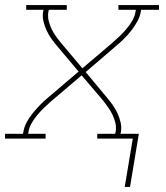

<svg xmlns="http://www.w3.org/2000/svg" viewBox="-38 -550 658 762"><path d="M457 192 489 0H348V-19H419L421 -27Q424 -45 420 -62Q416 -79 408.5 -94.5Q401 -110 391.5 -123.5Q382 -137 372 -150L286 -251L166 -149Q151 -136 137 -122.5Q123 -109 110.5 -94Q98 -79 88 -62Q78 -45 75 -27L74 -19H143V0H-18V-19H53L55 -27Q58 -47 68.5 -66Q79 -85 92.5 -101.5Q106 -118 121 -133.5Q136 -149 153 -163L274 -266L188 -368Q176 -382 165.5 -397Q155 -412 147 -429Q139 -446 134.5 -465Q130 -484 133 -504L135 -511H66V-530H227V-511H156L154 -504Q151 -485 155 -468Q159 -451 166.5 -435.5Q174 -420 183.5 -406.5Q193 -393 204 -380L289 -279L409 -381Q424 -394 438 -407.5Q452 -421 464.5 -436Q477 -451 487 -468Q497 -485 500 -504L501 -511H432V-530H593V-511H522L521 -504Q517 -483 506.5 -464Q496 -445 483 -428.5Q470 -412 454.5 -396.5Q439 -381 422 -367L302 -264L387 -162Q399 -148 409.5 -133Q420 -118 428 -101Q436 -84 440.5 -65Q445 -46 442 -27L440 -19H513L478 192Z"/></svg>

Font: Iosevka Curly Slab ThEx
Style: Italic
Weight: 100
Width: 7
Italic angle: -9°
Monospace: yes
Designer: Belleve Invis
Foundry: Belleve Invis
Version: Version 11.1.0; ttfautohint (v1.8.3)